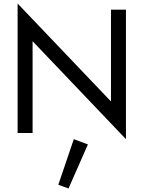

<svg xmlns="http://www.w3.org/2000/svg" viewBox="-20 -755 815 1090"><path d="M610 -700H695V35L165 -521V0H80V-735L610 -179ZM399 35 479 65 369 315 311 294Z"/></svg>

Font: Jost*
Style: Regular
Weight: 400
Version: Version 3.7